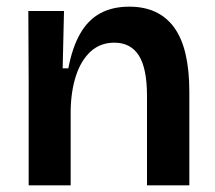

<svg xmlns="http://www.w3.org/2000/svg" viewBox="-20 -556 646 576"><path d="M66 0V-311L65 -523H172L168 -351H185Q197 -414 220.5 -455Q244 -496 280.5 -516Q317 -536 368 -536Q457 -536 502.5 -473.5Q548 -411 548 -281V0H421V-268Q421 -351 396.5 -389.5Q372 -428 323 -428Q281 -428 252 -401.5Q223 -375 208 -329Q193 -283 192 -225V0Z"/></svg>

Font: Bricolage Grotesque 28pt SemiBold
Style: Regular
Weight: 600
Version: Version 1.001;gftools[0.9.33.dev8+g029e19f]